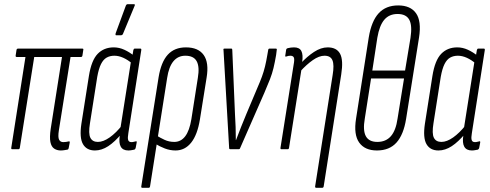

<svg xmlns="http://www.w3.org/2000/svg" viewBox="-20 -715 2349 920"><path d="M271 6Q253 6 239.5 -3Q226 -12 221.5 -34.5Q217 -57 223 -98L277 -442H144L75 -7Q74 0 68 0H38Q33 0 34 -7L102 -442H60Q54 -442 55 -449L59 -475Q60 -482 66 -482H375Q381 -482 379 -475L375 -449Q374 -442 368 -442H318L262 -90Q257 -58 263 -46Q269 -34 283 -34Q291 -34 296.5 -35Q302 -36 307 -37Q316 -40 314 -31L309 -5Q308 1 303 2Q297 3 288.5 4.5Q280 6 271 6Z M435 6Q395 6 377.5 -24.5Q360 -55 370 -122L406 -351Q418 -426 448 -457Q478 -488 525 -488Q551 -488 576 -476.5Q601 -465 623 -447L614 -410Q593 -428 571 -438Q549 -448 528 -448Q507 -448 491 -439Q475 -430 464 -408Q453 -386 446 -347L411 -124Q403 -75 413 -55Q423 -35 449 -35Q475 -35 505.5 -56.5Q536 -78 566 -116L564 -76Q530 -35 498.5 -14.5Q467 6 435 6ZM595 6Q543 6 554 -66L558 -89L556 -94L608 -424L613 -439L619 -475Q621 -482 625 -482H653Q658 -482 657 -475L595 -77Q591 -55 594 -44.5Q597 -34 610 -34Q616 -34 621 -35.5Q626 -37 632 -38Q636 -39 635 -32L630 -6Q629 -1 624 2Q618 3 610.5 4.5Q603 6 595 6ZM537 -546Q534 -546 533.5 -548Q533 -550 534 -555L583 -688Q585 -692 587 -693.5Q589 -695 593 -695H621Q625 -695 626 -693Q627 -691 625 -687L569 -552Q566 -546 559 -546Z M662 185Q656 185 657 178L740 -345Q752 -418 784 -453Q816 -488 871 -488Q930 -488 956 -451.5Q982 -415 970 -343L938 -143Q926 -69 896 -31.5Q866 6 821 6Q795 6 770 -3.5Q745 -13 721 -28L728 -67Q747 -55 768.5 -45Q790 -35 815 -35Q847 -35 867.5 -62Q888 -89 897 -144L928 -342Q937 -395 922.5 -421.5Q908 -448 868 -448Q833 -448 811 -421.5Q789 -395 781 -342L699 178Q698 185 692 185Z M1084 0Q1078 0 1078 -5L1051 -475Q1049 -482 1055 -482H1089Q1093 -482 1093 -476L1106 -167Q1108 -137 1109 -106.5Q1110 -76 1110 -44H1111Q1123 -77 1135.5 -107.5Q1148 -138 1161 -170L1212 -291Q1226 -323 1235 -347.5Q1244 -372 1250 -397Q1256 -422 1261 -452L1265 -475Q1266 -482 1271 -482H1302Q1308 -482 1306 -475L1303 -451Q1297 -416 1290.5 -389Q1284 -362 1273.5 -335Q1263 -308 1247 -271L1130 -4Q1129 0 1124 0Z M1496 185Q1489 185 1490 178L1574 -356Q1582 -404 1573 -426Q1564 -448 1535 -448Q1509 -448 1479 -427Q1449 -406 1418 -372L1421 -411Q1451 -444 1484.5 -466Q1518 -488 1550 -488Q1593 -488 1609.5 -457.5Q1626 -427 1615 -358L1531 178Q1530 185 1523 185ZM1328 0Q1323 0 1324 -7L1387 -405Q1392 -431 1388 -439.5Q1384 -448 1371 -448Q1367 -448 1361.5 -447Q1356 -446 1351 -444Q1345 -443 1347 -449L1351 -476Q1352 -480 1353.5 -481.5Q1355 -483 1358 -484Q1365 -486 1373.5 -487Q1382 -488 1389 -488Q1415 -488 1424 -470.5Q1433 -453 1428 -418L1425 -398V-386L1365 -7Q1364 0 1359 0Z M1786 6Q1728 6 1701 -32Q1674 -70 1686 -146L1747 -536Q1760 -614 1794.5 -651.5Q1829 -689 1888 -689Q1947 -689 1973.5 -651.5Q2000 -614 1988 -536L1926 -146Q1914 -70 1880 -32Q1846 6 1786 6ZM1788 -35Q1829 -35 1853 -62.5Q1877 -90 1885 -147L1916 -339H1758L1728 -147Q1718 -90 1733 -62.5Q1748 -35 1788 -35ZM1764 -377H1921L1947 -534Q1956 -593 1941 -620.5Q1926 -648 1885 -648Q1845 -648 1821.5 -620.5Q1798 -593 1788 -534Z M2081 6Q2041 6 2023.5 -24.5Q2006 -55 2016 -122L2052 -351Q2064 -426 2094 -457Q2124 -488 2171 -488Q2197 -488 2222 -476.5Q2247 -465 2269 -447L2260 -410Q2239 -428 2217 -438Q2195 -448 2174 -448Q2153 -448 2137 -439Q2121 -430 2110 -408Q2099 -386 2092 -347L2057 -124Q2049 -75 2059 -55Q2069 -35 2095 -35Q2121 -35 2151.5 -56.5Q2182 -78 2212 -116L2210 -76Q2176 -35 2144.5 -14.5Q2113 6 2081 6ZM2241 6Q2189 6 2200 -66L2204 -89L2202 -94L2254 -424L2259 -439L2265 -475Q2267 -482 2271 -482H2299Q2304 -482 2303 -475L2241 -77Q2237 -55 2240 -44.5Q2243 -34 2256 -34Q2262 -34 2267 -35.5Q2272 -37 2278 -38Q2282 -39 2281 -32L2276 -6Q2275 -1 2270 2Q2264 3 2256.5 4.5Q2249 6 2241 6Z"/></svg>

Font: Sofia Sans Extra Condensed Light
Style: Italic
Weight: 300
Italic angle: -9°
Version: Version 4.100